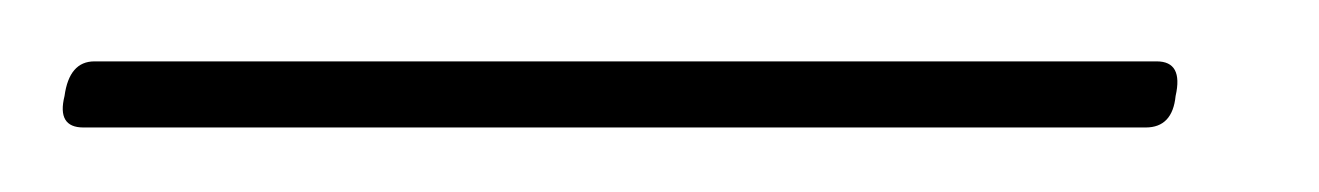

<svg xmlns="http://www.w3.org/2000/svg" viewBox="-38 28 419 61"><path d="M-17.5 58.5Q-16 47.5 -8 47.5H329.5Q338 47.5 335.5 58.5Q334.5 68.5 326 68.5H-11.5Q-20 68.5 -17.5 58.5Z"/></svg>

Font: Fraunces 144pt S100 Thin
Style: Italic
Weight: 100
Italic angle: -16°
Version: Version 1.000; ttfautohint (v1.8.3)